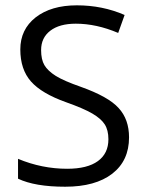

<svg xmlns="http://www.w3.org/2000/svg" viewBox="-20 -695 552 724"><path d="M466.6 -176.9Q466.6 -89 403.2 -39.9Q339.7 9.1 225.7 9.1Q111.7 9.1 48 -21.2V-96.1Q138 -58.6 233.1 -58.6Q309.4 -58.6 349.1 -87.5Q388.8 -116.3 388.8 -169.9Q388.8 -204.2 374.9 -226Q361 -247.7 328.1 -266.9Q295.2 -286.1 229.5 -309.4Q137 -342.3 96.8 -387.8Q56.6 -433.3 56.6 -508.6Q56.6 -583.9 114.3 -629.4Q172.9 -674.9 269.7 -674.9Q366.5 -674.9 449.9 -638.5L425.7 -570.8Q343.3 -605.7 265.9 -605.7Q204.2 -605.7 169.6 -579.1Q135 -552.6 135 -506.1Q135 -470.7 147.4 -449.4Q159.8 -428.2 190.6 -408.5Q222.4 -389.3 283.6 -368Q388.8 -330.6 427.2 -287.7Q466.6 -245.2 466.6 -176.9Z"/></svg>

Font: KhulaRegular
Style: Regular
Weight: 400
Designer: Erin McLaughlin, Steve Matteson
Version: Version 1.001;PS 1.0;hotconv 1.0.72;makeotf.lib2.5.5900; ttf